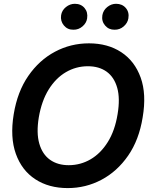

<svg xmlns="http://www.w3.org/2000/svg" viewBox="-20 -961 777 991"><path d="M329.6 9.8Q231.9 9.8 162.1 -35.9Q92.3 -81.5 61.8 -167Q31.2 -252.4 50.8 -371.6Q69.8 -487.8 126.2 -569.3Q182.6 -650.9 263.9 -694.1Q345.2 -737.3 439 -737.3Q536.1 -737.3 605.7 -691.7Q675.3 -646 706.1 -560.5Q736.8 -475.1 716.3 -355Q697.8 -239.3 641.4 -157.7Q585 -76.2 503.9 -33.2Q422.9 9.8 329.6 9.8ZM334.5 -108.4Q395.5 -108.4 447.8 -138.9Q500 -169.4 536.6 -228.3Q573.2 -287.1 586.9 -371.6Q600.6 -452.6 585 -507.8Q569.3 -563 530.3 -591.1Q491.2 -619.1 433.6 -619.1Q372.6 -619.1 320.3 -588.6Q268.1 -558.1 231.4 -499.3Q194.8 -440.4 180.2 -355Q167 -274.4 182.9 -219.5Q198.7 -164.6 238 -136.5Q277.3 -108.4 334.5 -108.4ZM358.9 -807.6Q328.6 -807.1 309.8 -829.6Q291 -852.1 295.4 -882.3Q299.3 -907.7 320.3 -924.6Q341.3 -941.4 366.2 -941.4Q397.9 -941.4 416.3 -919.7Q434.6 -897.9 429.7 -866.2Q426.3 -842.3 405.8 -824.7Q385.3 -807.1 358.9 -807.6ZM571.3 -807.6Q541.5 -807.1 522.5 -829.3Q503.4 -851.6 508.3 -882.3Q512.7 -907.7 533.4 -924.6Q554.2 -941.4 579.1 -941.4Q610.8 -941.4 629.4 -919.7Q647.9 -897.9 642.6 -866.2Q638.7 -842.3 618.4 -824.7Q598.1 -807.1 571.3 -807.6Z"/></svg>

Font: Inter Tight SemiBold
Style: Italic
Weight: 600
Italic angle: -9.39999°
Designer: Rasmus Andersson
Foundry: rsms
Version: Version 3.004